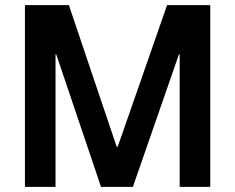

<svg xmlns="http://www.w3.org/2000/svg" viewBox="-20 -727 914 747"><path d="M248 -707 434 -156H438L630 -707H798V0H679V-515H676L497 0H373L199 -515H196V0H77V-707Z"/></svg>

Font: Asta Sans
Style: Bold
Weight: 700
Designer: 42dot
Version: Version 1.000